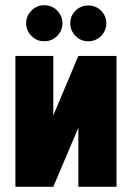

<svg xmlns="http://www.w3.org/2000/svg" viewBox="-20 -714 503 735"><path d="M149 -694Q121 -694 100.5 -673.5Q80 -653 80 -625Q80 -597 100.5 -576.5Q121 -556 149 -556Q179 -556 199 -576.5Q219 -597 219 -625Q219 -653 199 -673.5Q179 -694 149 -694ZM318 -693Q289 -693 269 -673Q249 -653 249 -625Q249 -597 269 -576.5Q289 -556 318 -556Q347 -556 367 -576.5Q387 -597 387 -625Q387 -653 367 -673Q347 -693 318 -693ZM184 -500H39V1H184L280 -225V1H426V-500H280L184 -272Z"/></svg>

Font: Advent Pro ExtraBold
Style: Regular
Weight: 800
Designer: VivaRado, Andreas Kalpakidis
Foundry: VivaRado, Andreas Kalpakidis
Version: Version 3.000